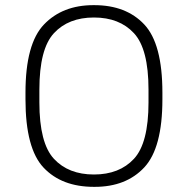

<svg xmlns="http://www.w3.org/2000/svg" viewBox="-20 -716 730 746"><path d="M79 -330V-356Q79 -546 151 -621Q223 -696 343 -696H346Q470 -696 540.5 -621Q611 -546 611 -356V-330Q611 -141 540.5 -65.5Q470 10 348 10H345Q220 10 149.5 -64.5Q79 -139 79 -330ZM557 -318V-368Q557 -526 500.5 -587Q444 -648 345 -648Q246 -648 189.5 -587Q133 -526 133 -368V-318Q133 -160 189.5 -99Q246 -38 345 -38Q444 -38 500.5 -99Q557 -160 557 -318Z"/></svg>

Font: Chivo Thin
Style: Regular
Weight: 100
Designer: Hector Gatti
Foundry: Omnibus-Type
Version: Version 1.007